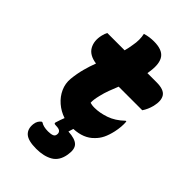

<svg xmlns="http://www.w3.org/2000/svg" viewBox="-281 -810 1162 1162"><g transform="rotate(45 300.0 -229.0)"><path d="M79 -547H227Q235 -577 239 -605Q249 -656 239 -700Q259 -706 277.5 -708.5Q296 -711 315 -711Q385 -711 410.5 -675.5Q436 -640 425 -566Q424 -557 422 -547H501Q563 -547 582.5 -518Q602 -489 589 -434Q579 -395 559 -366H357Q344 -335 333 -305Q322 -275 315 -245Q309 -221 307 -204.5Q305 -188 306 -177Q313 -175 321.5 -173.5Q330 -172 344 -172Q388 -172 437.5 -189Q487 -206 533 -250H539Q541 -229 539 -205.5Q537 -182 532 -159Q523 -119 509.5 -91.5Q496 -64 474 -43Q428 5 344 9Q339 23 337 31L334 41Q393 44 416 66.5Q439 89 430 142Q420 203 377.5 228Q335 253 270 253Q201 253 174 229Q147 205 152 160Q154 143 161 131.5Q168 120 178 113H184Q206 128 246 128Q269 128 283 122.5Q297 117 298 101Q300 87 290.5 78Q281 69 255 69Q243 69 240.5 65Q238 61 241 54Q250 25 260 0Q217 -14 183 -43.5Q149 -73 131.5 -112Q114 -151 118 -194Q123 -243 134.5 -286Q146 -329 161 -368Q98 -377 75.5 -417Q53 -457 66 -512Q71 -533 79 -547Z"/></g></svg>

Font: Recursive Mn Csl St Blk
Style: Italic
Weight: 900
Italic angle: -15°
Monospace: yes
Version: Version 1.079;hotconv 1.0.112;makeotfexe 2.5.65598; ttfautoh